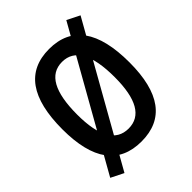

<svg xmlns="http://www.w3.org/2000/svg" viewBox="-230 -864 1046 1046"><g transform="rotate(-45 293.0 -341.5)"><path d="M105.5 65.4 32.2 28.8 470.7 -748 543.9 -711.4ZM293 9.8Q34.7 9.8 34.7 -341.8Q34.7 -703.1 293 -703.1Q551.3 -703.1 551.3 -341.8Q551.3 9.8 293 9.8ZM293 -89.8Q437.5 -89.8 437.5 -341.8Q437.5 -603.5 293 -603.5Q148.4 -603.5 148.4 -341.8Q148.4 -89.8 293 -89.8Z"/></g></svg>

Font: Cascadia Mono Medium
Style: Regular
Weight: 500
Monospace: yes
Designer: Aaron Bell
Foundry: Saja Typeworks
Version: Version 2407.024